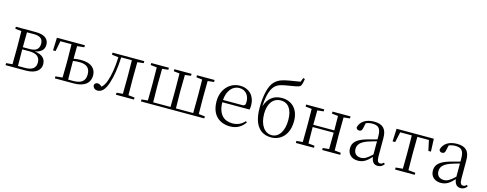

<svg xmlns="http://www.w3.org/2000/svg" viewBox="-28 -1644 6262 2471"><g transform="rotate(15 3103.0 -408.5)"><path d="M127 0H313C457 0 510 -66 510 -135C510 -207 467 -256 362 -268C457 -286 485 -335 485 -388C485 -463 433 -512 311 -512H45V-485L128 -476L130 -285V-227L128 -35L45 -27V0ZM202 -480H293C381 -480 416 -446 416 -384C416 -314 376 -281 290 -281H200ZM200 -252H292C399 -252 438 -207 438 -139C438 -70 394 -31 299 -31H202L200 -227Z M702 0H954C1105 0 1168 -71 1168 -161C1168 -248 1111 -316 970 -316C936 -316 902 -313 869 -307L871 -475L965 -485V-512H592L586 -342H620L647 -480H795C797 -424 798 -340 798 -285V-227C798 -173 797 -91 795 -36L702 -27ZM869 -277C896 -281 924 -284 952 -284C1051 -284 1097 -243 1097 -158C1097 -69 1045 -29 937 -29H871C870 -84 869 -170 869 -227Z M1598 0H1756V-27L1673 -36C1672 -91 1671 -173 1671 -227V-285C1671 -338 1672 -420 1673 -476L1756 -485V-512H1333V-485L1421 -474C1416 -344 1399 -233 1368 -146C1351 -100 1334 -72 1308 -52C1289 -71 1273 -81 1253 -81C1231 -81 1217 -71 1208 -51C1208 -13 1235 10 1272 10C1325 10 1371 -31 1403 -135C1433 -226 1451 -345 1457 -482H1599L1601 -285V-227L1599 -35L1516 -27V0Z M1969 0H2693V-27L2610 -36L2608 -227V-285L2610 -476L2693 -485V-512H2458V-485L2537 -476L2539 -285V-227L2537 -30H2307C2305 -85 2304 -171 2304 -227V-285C2304 -339 2305 -420 2307 -476L2386 -485V-512H2157V-485L2235 -476L2237 -285V-227L2235 -30H2004C2002 -85 2001 -171 2001 -227V-285C2001 -338 2002 -420 2003 -476L2084 -485V-512H1849V-485L1932 -476L1934 -285V-227L1932 -35L1849 -27V0Z M3038 14C3126 14 3191 -26 3235 -91L3220 -105C3178 -57 3126 -32 3056 -32C2944 -32 2865 -102 2863 -261H3226C3230 -277 3232 -297 3232 -321C3232 -438 3156 -526 3030 -526C2899 -526 2788 -420 2788 -254C2788 -74 2893 14 3038 14ZM2864 -292C2872 -418 2942 -495 3028 -495C3114 -495 3163 -431 3163 -346C3163 -309 3154 -292 3121 -292Z M3585 -16C3491 -16 3421 -106 3421 -259C3421 -403 3492 -479 3585 -479C3679 -479 3743 -409 3743 -258C3743 -110 3679 -16 3585 -16ZM3585 14C3702 14 3818 -71 3818 -265C3818 -429 3718 -513 3593 -513C3477 -513 3409 -450 3374 -343C3382 -504 3415 -588 3463 -631C3500 -664 3551 -676 3638 -689C3706 -700 3763 -707 3783 -726C3798 -744 3805 -777 3812 -825L3789 -831L3768 -777C3727 -769 3673 -763 3627 -754C3542 -739 3487 -725 3437 -676C3377 -619 3345 -485 3345 -319C3345 -88 3439 14 3585 14Z M4264 -485 4347 -476C4348 -422 4349 -343 4349 -284H4069L4071 -476L4154 -485V-512H3913V-485L3996 -476L3998 -285V-227L3996 -35L3913 -27V0H4154V-27L4071 -36C4070 -91 4069 -176 4069 -254H4349C4349 -176 4348 -91 4347 -35L4264 -27V0H4504V-27L4421 -36L4419 -227V-285L4421 -476L4504 -485V-512H4264Z M5005 13C5040 13 5069 -2 5089 -33L5074 -49C5058 -32 5046 -26 5029 -26C5000 -26 4985 -45 4985 -111V-354C4985 -476 4929 -526 4817 -526C4710 -526 4638 -479 4617 -398C4621 -377 4635 -365 4657 -365C4680 -365 4695 -376 4700 -407L4716 -478C4745 -490 4773 -495 4800 -495C4880 -495 4916 -466 4916 -354V-316C4871 -305 4822 -292 4778 -279C4650 -241 4603 -190 4603 -114C4603 -31 4663 14 4740 14C4812 14 4857 -18 4918 -83C4925 -23 4952 13 5005 13ZM4916 -115C4850 -52 4812 -32 4770 -32C4712 -32 4674 -64 4674 -126C4674 -179 4706 -221 4792 -253C4829 -266 4873 -279 4916 -291Z M5328 0H5497V-27L5403 -36L5401 -227V-285L5403 -480H5557L5587 -342H5621L5614 -512H5118L5110 -342H5145L5175 -480H5329L5331 -285V-227L5329 -36L5235 -27V0Z M6110 13C6145 13 6174 -2 6194 -33L6179 -49C6163 -32 6151 -26 6134 -26C6105 -26 6090 -45 6090 -111V-354C6090 -476 6034 -526 5922 -526C5815 -526 5743 -479 5722 -398C5726 -377 5740 -365 5762 -365C5785 -365 5800 -376 5805 -407L5821 -478C5850 -490 5878 -495 5905 -495C5985 -495 6021 -466 6021 -354V-316C5976 -305 5927 -292 5883 -279C5755 -241 5708 -190 5708 -114C5708 -31 5768 14 5845 14C5917 14 5962 -18 6023 -83C6030 -23 6057 13 6110 13ZM6021 -115C5955 -52 5917 -32 5875 -32C5817 -32 5779 -64 5779 -126C5779 -179 5811 -221 5897 -253C5934 -266 5978 -279 6021 -291Z"/></g></svg>

Font: Noto Serif JP Light
Style: Regular
Weight: 300
Designer: Ryoko NISHIZUKA 西塚涼子 (kana & ideographs); Frank Grießhammer (Latin, Greek & Cyrillic); Wenlong ZHANG 张文龙 (bopomofo); San
Foundry: Adobe
Version: Version 2.001;hotconv 1.1.0;makeotfexe 2.6.0